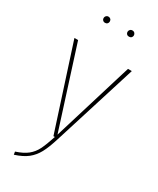

<svg xmlns="http://www.w3.org/2000/svg" viewBox="-227 -780 859 1043"><g transform="rotate(30 202.5 -258.5)"><path d="M220 1Q201 63 182 98Q163 133 134 156Q105 179 55 195L52 177Q98 162 124 141Q150 120 165.5 89Q181 58 200 0H191L23 -519H46L206 -18L359 -519H383ZM145 -692Q145 -684 139.5 -678.5Q134 -673 125 -673Q117 -673 111.5 -678.5Q106 -684 106 -692Q106 -700 111.5 -706Q117 -712 125 -712Q134 -712 139.5 -706.5Q145 -701 145 -692ZM296 -692Q296 -684 290.5 -678.5Q285 -673 276 -673Q267 -673 261.5 -678.5Q256 -684 256 -692Q256 -700 261.5 -706Q267 -712 276 -712Q285 -712 290.5 -706Q296 -700 296 -692Z"/></g></svg>

Font: Fira Sans Condensed Thin
Style: Regular
Weight: 250
Width: 3
Designer: Carrois Corporate & Edenspiekermann AG
Foundry: Carrois Corporate GbR & Edenspiekermann AG
Version: Version 4.203